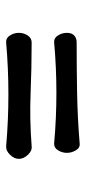

<svg xmlns="http://www.w3.org/2000/svg" viewBox="157 -570 285 640"><g transform="rotate(90 300.0 -250.5)"><path d="M490 -330Q490 -315 481.5 -301Q473 -287 458 -288Q290 -303 122 -288Q107 -287 98.5 -301Q90 -315 90 -330V-331Q90 -346 98.5 -354.5Q107 -363 122 -363Q206 -363 290 -364.5Q374 -366 458 -373Q473 -375 481.5 -360.5Q490 -346 490 -331ZM510 -170Q510 -155 496.5 -141Q483 -127 468 -128Q295 -143 122 -128Q107 -127 98.5 -141Q90 -155 90 -170V-171Q90 -186 98.5 -199.5Q107 -213 122 -213Q206 -213 291.5 -209.5Q377 -206 468 -213Q483 -215 496.5 -200.5Q510 -186 510 -171Z"/></g></svg>

Font: Winky Sans
Style: Regular
Weight: 400
Designer: Simon Atzbach
Foundry: typofactur
Version: Version 1.205